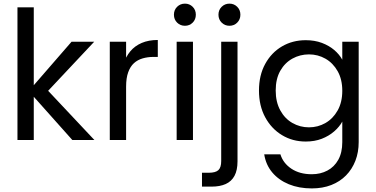

<svg xmlns="http://www.w3.org/2000/svg" viewBox="-20 -781 2098 1071"><path d="M77.4 0V-740H168.4V0ZM140.1 -273 379.2 -548.3H505.6L230.4 -255.2L234.3 -289.7L506.6 0H383.5Z M683.4 -297.6 656.1 -332.7Q656.1 -381.7 668.8 -423.1Q681.5 -464.4 706.8 -494.7Q732 -525 770.5 -541.5Q809 -558 860.2 -558V-463.5H836.1Q803.9 -463.5 775.7 -455.3Q747.5 -447.1 727 -428.5Q706.6 -409.9 695 -377.7Q683.4 -345.5 683.4 -297.6ZM592.4 0V-548.3H683.4V0Z M965.4 0V-548.3H1056.4V0ZM1011.7 -637.2Q985.8 -637.2 968 -654.8Q950.2 -672.4 950.2 -699Q950.2 -725.6 968 -743.1Q985.8 -760.7 1011.7 -760.7Q1037.1 -760.7 1054.8 -743.1Q1072.4 -725.6 1072.4 -699Q1072.4 -672.4 1054.8 -654.8Q1037.1 -637.2 1011.7 -637.2Z M1260.1 -637.2Q1234.3 -637.2 1216.5 -654.8Q1198.6 -672.4 1198.6 -699Q1198.6 -725.6 1216.5 -743.1Q1234.3 -760.7 1260.1 -760.7Q1285.5 -760.7 1303.2 -743.1Q1320.9 -725.6 1320.9 -699Q1320.9 -672.4 1303.2 -654.8Q1285.5 -637.2 1260.1 -637.2ZM1213.9 -548.3H1304.9V118.8Q1304.9 168.4 1288.1 199.7Q1271.3 231 1239 245.5Q1206.7 260 1160.1 260H1106.7V182.6H1145Q1182.5 182.6 1198.2 167.9Q1213.9 153.2 1213.9 117.3Z M1685.4 -556.8Q1735.3 -556.8 1775.3 -541.8Q1815.4 -526.7 1844.2 -502.2Q1873.1 -477.6 1889.3 -448V-548.3H1980.8V11.7Q1980.8 68.2 1962.5 115.6Q1944.1 163 1910.2 197.5Q1876.4 232 1828.1 251Q1779.8 270 1719.2 270Q1647.6 270 1591.1 246.8Q1534.6 223.5 1498.8 181Q1463 138.5 1453.8 79.7H1544.1Q1559.3 129.3 1605.4 160.1Q1651.6 190.9 1719.2 190.9Q1767.6 190.9 1806.1 170.5Q1844.7 150.2 1867 110.2Q1889.3 70.1 1889.3 11.7V-102.8Q1873.1 -73.2 1843.8 -47.8Q1814.6 -22.4 1774.9 -6.9Q1735.3 8.5 1685.4 8.5Q1611.9 8.5 1552.9 -27.3Q1493.9 -63 1459.3 -126.9Q1424.6 -190.8 1424.6 -276Q1424.6 -361.3 1459.3 -424.4Q1493.9 -487.6 1552.9 -522.2Q1611.9 -556.8 1685.4 -556.8ZM1889.3 -274.5Q1889.3 -338.2 1863.5 -383.8Q1837.7 -429.5 1795.5 -453.6Q1753.3 -477.6 1703.5 -477.6Q1653.7 -477.6 1611.2 -454.2Q1568.8 -430.7 1543.4 -386Q1517.9 -341.2 1517.9 -276Q1517.9 -211.9 1543.4 -165.5Q1568.8 -119.1 1611.2 -94.9Q1653.7 -70.7 1703.5 -70.7Q1753.3 -70.7 1795.5 -94.9Q1837.7 -119.1 1863.5 -165Q1889.3 -210.9 1889.3 -274.5Z"/></svg>

Font: Poppins Variable
Style: Regular
Weight: 100
Designer: Jonny Pinhorn
Foundry: Indian Type Foundry
Version: Version 6.000